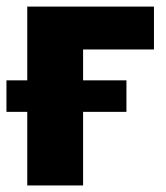

<svg xmlns="http://www.w3.org/2000/svg" viewBox="-27 -566 507 586"><path d="M442.9 -545.9H56.2V-320.8H-7.3V-224.6H56.2V0H226.6V-224.6H358.9V-320.8H226.6V-415H442.9Z"/></svg>

Font: Inter ExtraBold
Style: Regular
Weight: 800
Designer: Rasmus Andersson
Foundry: rsms
Version: Version 4.001;git-9221beed3